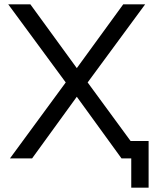

<svg xmlns="http://www.w3.org/2000/svg" viewBox="-20 -730 740 885"><path d="M585 135V0H540L334 -284L128 0H26L283 -350L18 -710H120L334 -416L548 -710H649L384 -350L582 -80H665V135Z"/></svg>

Font: YasnoRaleway Medium
Style: Regular
Weight: 500
Designer: Matt McInerney, Pablo Impallari, Rodrigo Fuenzalida
Foundry: Matt McInerney, Pablo Impallari, Rodrigo Fuenzalida
Version: Version 4.026